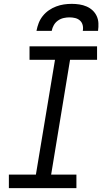

<svg xmlns="http://www.w3.org/2000/svg" viewBox="-20 -975 540 995"><path d="M26 0V-70H166L265 -665H133V-735H483V-665H343L245 -70H376V0ZM169 -815Q173 -836 180.5 -855.5Q188 -875 201.5 -892Q215 -909 233 -921.5Q251 -934 271 -941.5Q291 -949 311 -952Q331 -955 352 -955Q372 -955 391.5 -952Q411 -949 428.5 -941.5Q446 -934 459.5 -921.5Q473 -909 481 -892Q489 -875 490 -855Q491 -835 488 -815H409Q412 -830 408.5 -844.5Q405 -859 394.5 -868.5Q384 -878 369.5 -881.5Q355 -885 340 -885Q325 -885 309.5 -881.5Q294 -878 280.5 -868.5Q267 -859 259 -845Q251 -831 248 -815Z"/></svg>

Font: Iosevka Curly Slab Oblique
Style: Regular
Weight: 400
Italic angle: -9°
Monospace: yes
Designer: Belleve Invis
Foundry: Belleve Invis
Version: Version 11.1.0; ttfautohint (v1.8.3)